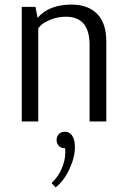

<svg xmlns="http://www.w3.org/2000/svg" viewBox="-20 -530 552 838"><path d="M238 54Q248 45 263 45Q278 45 288 54Q307 72 307 111Q307 156 283.5 207Q260 258 223 288L205 269Q234 242 249.5 205.5Q265 169 265 135Q265 123 264 117Q248 117 238 108Q227 97 227 81Q227 65 238 54ZM75 0V-500H135L144 -452Q194 -510 292 -510Q364 -510 404 -469.5Q444 -429 444 -349V0H371V-334Q371 -457 268 -457Q232 -457 201.5 -444.5Q171 -432 159 -420L147 -407V0Z"/></svg>

Font: Arsenal
Style: Regular
Weight: 400
Designer: Andrij Shevchenko
Foundry: Stairsfor.com
Version: Version 1.000